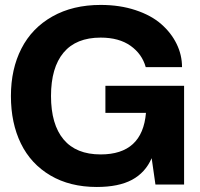

<svg xmlns="http://www.w3.org/2000/svg" viewBox="-20 -742 803 772"><path d="M369.1 9.8Q261.2 9.8 182.6 -36.6Q104 -83 64 -165Q23.9 -247.1 23.9 -356Q23.9 -464.4 66.2 -546.9Q108.4 -629.4 190.7 -675.8Q272.9 -722.2 384.8 -722.2Q461.9 -722.2 525.1 -701.2Q588.4 -680.2 628.4 -645Q668.5 -609.9 690.2 -565.4Q711.9 -521 711.9 -472.2H565.9Q551.3 -524.9 504.9 -557.9Q458.5 -590.8 384.8 -590.8Q286.1 -590.8 235.6 -530.5Q185.1 -470.2 185.1 -356Q185.1 -241.7 235.6 -181.4Q286.1 -121.1 384.8 -121.1Q552.7 -121.1 566.9 -288.1H403.8V-397H720.2V0H605L589.8 -106Q564.5 -47.9 510.7 -19Q457 9.8 369.1 9.8Z"/></svg>

Font: Creato Display ExtraBold
Style: Regular
Weight: 800
Version: Version 1.000